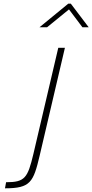

<svg xmlns="http://www.w3.org/2000/svg" viewBox="-20 -951 501 1041"><path d="M235 -803 354 -900 427 -803H461L364 -931H350L194 -803ZM296 -692 161 -116C130 14 115 37 13 37L7 70C145 70 161 37 195 -107L332 -692Z"/></svg>

Font: RazerF5 Thin
Style: Italic
Weight: 250
Foundry: Razer Inc.
Version: Version 2